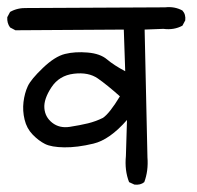

<svg xmlns="http://www.w3.org/2000/svg" viewBox="-25 -573 545 531"><path d="M346.7 -62.5 332 -69.3Q319.3 -101.6 323.2 -141.6L326.2 -241.2Q278.3 -186.5 233.4 -175.8Q188.5 -165 152.8 -165.5Q117.2 -166 99.6 -174.8Q82 -183.6 65.4 -200.7Q48.8 -217.8 43 -242.2Q37.1 -266.6 40 -291Q43 -315.4 51.8 -334.5Q60.5 -353.5 93.8 -385.3Q127 -417 154.8 -423.8Q182.6 -430.7 217.3 -427.7Q252 -424.8 271 -408.7Q290 -392.6 321.3 -376L317.4 -491.2L17.6 -489.3L2.9 -497.1Q-5.9 -508.8 -4.9 -525.4L2.9 -540Q23.4 -551.8 50.8 -550.8L431.6 -552.7Q458 -555.7 479.5 -543.9Q489.3 -533.2 487.3 -516.6L479.5 -502Q456.1 -489.3 426.8 -493.2L375 -491.2L382.8 -137.7Q385.7 -100.6 374 -69.3Q363.3 -60.5 346.7 -62.5ZM259.8 -247.1Q278.3 -259.8 306.6 -306.6Q271.5 -337.9 245.6 -356Q219.7 -374 179.2 -369.1Q138.7 -364.3 117.2 -331.5Q95.7 -298.8 97.7 -273.9Q99.6 -249 119.6 -233.4Q139.6 -217.8 168 -222.2Q196.3 -226.6 218.3 -231.9Q240.2 -237.3 259.8 -247.1Z"/></svg>

Font: NaikaiFont
Style: Regular
Weight: 400
Version: Version 1.67